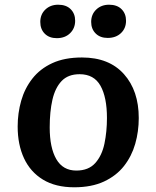

<svg xmlns="http://www.w3.org/2000/svg" viewBox="-20 -780 663 815"><path d="M295 15Q216 15 162.5 -17.5Q109 -50 82 -108Q55 -166 55 -243Q55 -300 70 -352.5Q85 -405 117.5 -446.5Q150 -488 202 -512Q254 -536 328 -536Q443 -536 506 -465.5Q569 -395 569 -279Q569 -222 554 -169.5Q539 -117 506.5 -75.5Q474 -34 421.5 -9.5Q369 15 295 15ZM304 -56Q356 -56 384.5 -88Q413 -120 423.5 -171Q434 -222 434 -279Q434 -367 406.5 -416Q379 -465 318 -465Q269 -465 241.5 -436Q214 -407 202.5 -356.5Q191 -306 191 -239Q191 -153 219 -104.5Q247 -56 304 -56ZM367 -687Q367 -719 388.5 -739.5Q410 -760 443 -760Q477 -760 496 -741Q515 -722 515 -692Q515 -660 493.5 -639.5Q472 -619 437 -619Q405 -619 386 -638Q367 -657 367 -687ZM151 -687Q151 -719 172.5 -739.5Q194 -760 227 -760Q261 -760 280 -741Q299 -722 299 -692Q299 -660 277.5 -639Q256 -618 221 -618Q189 -618 170 -637Q151 -656 151 -687Z"/></svg>

Font: Literata 7pt SemiBold
Style: Italic
Weight: 600
Italic angle: -2°
Designer: Latin by Veronika Burian and Jose Scaglione. Greek by Irene Vlachou. Cyrillic by Vera Evstafieva
Foundry: TypeTogether
Version: Version 3.002